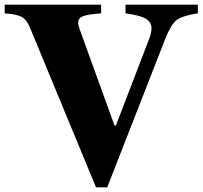

<svg xmlns="http://www.w3.org/2000/svg" viewBox="-40 -790 865 820"><path d="M418 10H370L88 -672Q74 -706 53.5 -717.5Q33 -729 -20 -733V-770H392V-733Q336 -729 315 -721Q294 -713 294 -694Q294 -682 300 -666L449 -254H455L597 -624Q607 -650 607 -669Q607 -696 582 -710.5Q557 -725 496 -733V-770H805V-733Q738 -723 713.5 -703.5Q689 -684 665 -622Z"/></svg>

Font: Libre Caslon Text
Style: Bold
Weight: 700
Designer: Pablo Impallari, Rodrigo Fuenzalida
Foundry: Pablo Impallari, Rodrigo Fuenzalida
Version: Version 1.002